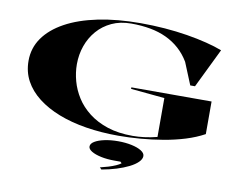

<svg xmlns="http://www.w3.org/2000/svg" viewBox="-97 -855 1533 1235"><g transform="rotate(10 669.0 -237.5)"><path d="M737 -296V-306H1261V-93Q1206 -63 1139.5 -42.5Q1073 -22 999 -9.5Q925 3 851 9Q777 15 708 15Q596 15 496.5 -1Q397 -17 316.5 -48.5Q236 -80 177.5 -125.5Q119 -171 87.5 -229.5Q56 -288 56 -360Q56 -443 102.5 -509.5Q149 -576 236.5 -624Q324 -672 448 -697.5Q572 -723 726 -723Q806 -723 883 -717Q960 -711 1030.5 -699.5Q1101 -688 1160.5 -673Q1220 -658 1264 -641L1139 -384H1108L1049 -528Q1021 -575 982.5 -609.5Q944 -644 896 -666.5Q848 -689 790.5 -699.5Q733 -710 666 -710Q594 -710 538.5 -684Q483 -658 444.5 -613.5Q406 -569 386 -512Q366 -455 366 -392Q366 -338 381 -283Q396 -228 428 -177.5Q460 -127 511.5 -87Q563 -47 634 -23.5Q705 0 799 0Q835 0 875 -5Q915 -10 958 -21V-275ZM639 248 627 236Q653 230 679.5 222Q706 214 727.5 204.5Q749 195 760 186L751 177H713Q663 177 623.5 168.5Q584 160 561 146Q538 132 538 115Q538 96 562 81.5Q586 67 626 58.5Q666 50 714 50Q762 50 802 58.5Q842 67 866 82Q890 97 890 116Q890 136 870 156Q850 176 815 193.5Q780 211 735 225Q690 239 639 248Z"/></g></svg>

Font: Kalnia Expanded Medium
Style: Regular
Weight: 500
Width: 7
Designer: Frida Medrano
Foundry: Frida Medrano
Version: Version 1.105